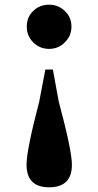

<svg xmlns="http://www.w3.org/2000/svg" viewBox="-20 -576 418 817"><path d="M256 -529Q284 -503 284 -463Q284 -423 256 -396Q229 -368 189 -368Q149 -368 121 -396Q94 -423 94 -463Q94 -503 121 -529Q148 -556 189 -556Q229 -556 256 -529ZM93 125Q93 62 147 -144L173 -280H205L230 -144Q286 65 286 125Q286 221 189 221Q93 221 93 125Z"/></svg>

Font: Source Han Serif CN Heavy
Style: Regular
Weight: 900
Designer: Ryoko NISHIZUKA  (kana & ideographs); Frank Grießhammer (Latin, Greek & Cyrillic); Wenlong ZHANG  (bopomofo); Sandoll Co
Foundry: Adobe Systems Incorporated
Version: Version 1.000;PS 1;hotconv 16.6.53;makeotf.lib2.5.65590